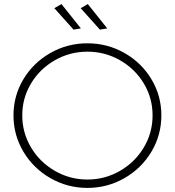

<svg xmlns="http://www.w3.org/2000/svg" viewBox="-20 -916 856 940"><path d="M770 -351Q770 -255 721.5 -173.5Q673 -92 589.5 -44Q506 4 408 4Q310 4 226.5 -44Q143 -92 94.5 -173.5Q46 -255 46 -351Q46 -447 94.5 -528Q143 -609 226.5 -656.5Q310 -704 408 -704Q506 -704 589.5 -656.5Q673 -609 721.5 -528Q770 -447 770 -351ZM89 -351Q89 -266 132 -194Q175 -122 248.5 -79.5Q322 -37 408 -37Q494 -37 567.5 -79.5Q641 -122 684 -194Q727 -266 727 -351Q727 -436 684 -507.5Q641 -579 567.5 -621Q494 -663 408 -663Q322 -663 248.5 -621Q175 -579 132 -507.5Q89 -436 89 -351ZM281 -896 376 -777 340 -771 246 -876ZM410 -896 505 -777 469 -771 375 -876Z"/></svg>

Font: Gontserrat ExtraLight
Style: Regular
Weight: 275
Designer: Julieta Ulanovsky
Foundry: Julieta Ulanovsky
Version: Version 6.001